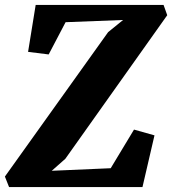

<svg xmlns="http://www.w3.org/2000/svg" viewBox="-38 -763 702 783"><path d="M-1 0 -18 -43 403 -632 464 -681.5 229.5 -672.5 160.5 -541 76.5 -551.5 107.5 -743H629L644 -701L228.5 -115.5L173 -66.5L413.5 -77L508.5 -234.5L592 -211L543 0Z"/></svg>

Font: Merriweather Black
Style: Italic
Weight: 900
Italic angle: -7.8°
Designer: Eben Sorkin
Foundry: Eben Sorkin
Version: Version 2.200;gftools[0.9.31]